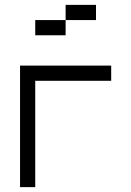

<svg xmlns="http://www.w3.org/2000/svg" viewBox="-20 -770 540 790"><path d="M437.5 -437.5V-500H62.5Q62.5 -500 62.5 0H125V-437.5ZM375 -687.5V-750H250V-687.5H125V-625H250V-687.5Z"/></svg>

Font: BFUnifontExMono
Style: Regular
Weight: 500
Version: Version 15.0.06